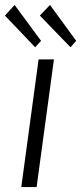

<svg xmlns="http://www.w3.org/2000/svg" viewBox="-40 -756 328 776"><path d="M19 -736 -20 -693 102 -565 126 -591ZM162 -736 121 -693 245 -565 268 -591ZM178 -516H116L46 0H108Z"/></svg>

Font: United Sans ExtraLight
Style: Italic
Weight: 200
Italic angle: -8°
Designer: Pablo Impallari, Rodrigo Fuenzalida (Modified by Dan O. Williams)
Version: Version 1.000;PS 001.000;hotconv 1.0.88;makeotf.lib2.5.64775